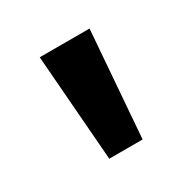

<svg xmlns="http://www.w3.org/2000/svg" viewBox="-75 -787 401 404"><g transform="rotate(-30 125.5 -585.0)"><path d="M186 -714H65L85 -456H166Z"/></g></svg>

Font: Noto Sans Myanmar SemiBold
Style: Regular
Weight: 600
Designer: Monotype Design Team
Foundry: Monotype Imaging Inc.
Version: Version 2.107